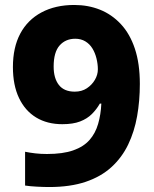

<svg xmlns="http://www.w3.org/2000/svg" viewBox="-20 -743 618 773"><path d="M543 -405Q543 -337 532 -275Q521 -213 496 -161Q471 -109 429 -70.5Q387 -32 325 -11Q263 10 178 10Q157 10 128.5 8.5Q100 7 81 4V-132Q101 -128 122.5 -125.5Q144 -123 169 -123Q233 -123 274.5 -137.5Q316 -152 340 -179Q364 -206 375 -244Q386 -282 388 -326H382Q369 -303 350 -284Q331 -265 302.5 -254Q274 -243 231 -243Q170 -243 125.5 -270Q81 -297 56.5 -348.5Q32 -400 32 -473Q32 -552 61.5 -607.5Q91 -663 147 -693Q203 -723 279 -723Q335 -723 382.5 -704Q430 -685 466.5 -646Q503 -607 523 -547Q543 -487 543 -405ZM283 -587Q244 -587 220 -560Q196 -533 196 -475Q196 -428 217 -401Q238 -374 281 -374Q309 -374 329.5 -387.5Q350 -401 362 -421.5Q374 -442 374 -464Q374 -485 368.5 -507.5Q363 -530 352 -548Q341 -566 323.5 -576.5Q306 -587 283 -587Z"/></svg>

Font: Noto Sans Hebrew ExtraBold
Style: Regular
Weight: 800
Designer: Monotype Design Team
Foundry: Monotype Imaging Inc.
Version: Version 2.003